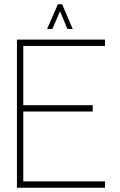

<svg xmlns="http://www.w3.org/2000/svg" viewBox="-20 -887 566 907"><path d="M60 -700H476V-670H90V-390H418V-360H90V-30H476V0H60ZM273.5 -867 323.5 -750H298.5L263.5 -834L227.5 -750H202.5L253.5 -867Z"/></svg>

Font: Urbanist
Style: Regular
Weight: 400
Designer: Corey Hu
Foundry: Corey Hu
Version: Version 1.2; befe77262ef67d88f1d94aa3d2e49ef1327b4483